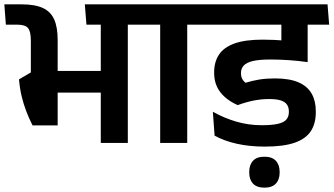

<svg xmlns="http://www.w3.org/2000/svg" viewBox="-42 -658 1536 884"><path d="M546.5 -577H422V0H546.5ZM384.5 -544.5H643.5L636.5 -638H377ZM356 -544.5H613.5L606.5 -638H348.5ZM137 -231.5H470V-331.5H137ZM108 -80.5H223.5V-324.5H100L45.5 -292.5Q49 -250.5 57.8 -214.2Q66.5 -178 79.2 -145Q92 -112 108 -80.5ZM100 -265.5H223.5V-474Q223.5 -532.5 207.5 -568.5Q191.5 -604.5 155.2 -621.2Q119 -638 57 -638H-22L-15 -544.5H37Q74 -544.5 87 -528.8Q100 -513 100 -471.5Z M820 0V-577H695.5V0ZM917 -544.5 910 -638H598L606 -544.5Z M1210 -544.5H1463.5L1456.5 -638H1202.5ZM1374 -577H1254.5V-471.5L1374 -471ZM1473.5 -544.5 1466 -638H874.5L881.5 -544.5ZM1253.5 -574.5V-401Q1261.5 -399.5 1278.2 -395.8Q1295 -392 1314.2 -387.8Q1333.5 -383.5 1350 -379.8Q1366.5 -376 1374.5 -374.5V-574.5ZM938 -143.5 946 -33.5Q990.5 -9 1048.8 4Q1107 17 1177.5 17Q1264 17 1315.5 -1.2Q1367 -19.5 1389.5 -54.8Q1412 -90 1412 -140.5V-146.5Q1412 -193 1393 -226.8Q1374 -260.5 1332.5 -278.8Q1291 -297 1223 -297Q1184 -297 1151.8 -291.8Q1119.5 -286.5 1088.5 -277Q1078 -285 1072.8 -295.8Q1067.5 -306.5 1067.5 -320V-322.5Q1067.5 -342 1079.8 -355.8Q1092 -369.5 1121.2 -376.8Q1150.5 -384 1202 -384Q1246.5 -384 1289 -381Q1331.5 -378 1374.5 -372V-456Q1322.5 -465 1273 -470.2Q1223.5 -475.5 1167.5 -475.5Q1086 -475.5 1036.8 -457.5Q987.5 -439.5 965.8 -405.8Q944 -372 944 -326V-322Q944 -270.5 972.2 -233.8Q1000.5 -197 1052.5 -174Q1087.5 -187 1123.5 -194.5Q1159.5 -202 1198 -202Q1233 -202 1252.5 -195Q1272 -188 1280 -175.2Q1288 -162.5 1288 -145V-142Q1288 -121.5 1276.8 -108Q1265.5 -94.5 1238.2 -88Q1211 -81.5 1162 -81.5Q1102.5 -81.5 1046 -98Q989.5 -114.5 938 -143.5ZM1175.5 206Q1210.5 206 1228 187.5Q1245.5 169 1245.5 137Q1245.5 136.5 1245.5 135.2Q1245.5 134 1245.5 133Q1245.5 101 1228 82.2Q1210.5 63.5 1175.5 63.5Q1140.5 63.5 1123 82.2Q1105.5 101 1105.5 133Q1105.5 133.5 1105.5 135Q1105.5 136.5 1105.5 137Q1105.5 169 1123 187.5Q1140.5 206 1175.5 206Z"/></svg>

Font: Anek Devanagari Medium SemiBold
Style: Regular
Weight: 600
Version: Version 1.003